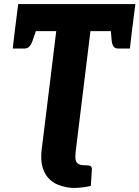

<svg xmlns="http://www.w3.org/2000/svg" viewBox="-20 -749 689 949"><path d="M188 -25 258 -595H53L70 -729H649L632 -595H427L354 0ZM345 180Q332 180 310 176.5Q288 173 264 163Q240 153 220 132Q200 111 190 76.5Q180 42 186 -10L196 -90H365L354 1Q351 27 354 41.5Q357 56 368.5 62Q380 68 401 68Q423 68 429 73Q435 78 434 90L429 170Q412 174 388.5 177Q365 180 345 180ZM526 -617 632 -595 622 -509H566Q548 -509 541 -519.5Q534 -530 532 -548ZM165 -617 141 -548Q135 -530 125.5 -519.5Q116 -509 99 -509H43L53 -595Z"/></svg>

Font: Aleo Black
Style: Italic
Weight: 900
Italic angle: -7°
Designer: Alessio Laiso
Foundry: Alessio Laiso
Version: Version 2.001;gftools[0.9.29]